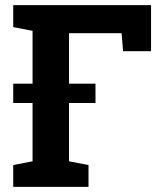

<svg xmlns="http://www.w3.org/2000/svg" viewBox="-20 -731 637 751"><path d="M31.7 0V-85.4L107.4 -100.1V-610.4L31.7 -625V-710.9H570.8V-530.8H461.4L455.6 -601.1H250V-100.1L326.2 -85.4V0ZM31.7 -328.1V-403.8H353.5V-328.1Z"/></svg>

Font: Roboto Slab
Style: Bold
Weight: 700
Designer: Google
Version: Version 2.000; ttfautohint (v1.8.1.43-b0c9)